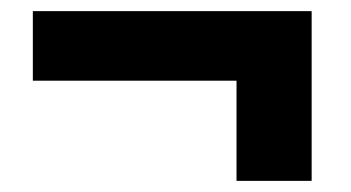

<svg xmlns="http://www.w3.org/2000/svg" viewBox="-20 -445 630 345"><path d="M405 -300H39V-425H540V-120H405Z"/></svg>

Font: Haskoy ExtraBold
Style: Regular
Weight: 800
Designer: Ertekin Erdin
Foundry: Ertekin Erdin
Version: Version 2.000; ttfautohint (v1.8.4.7-5d5b)